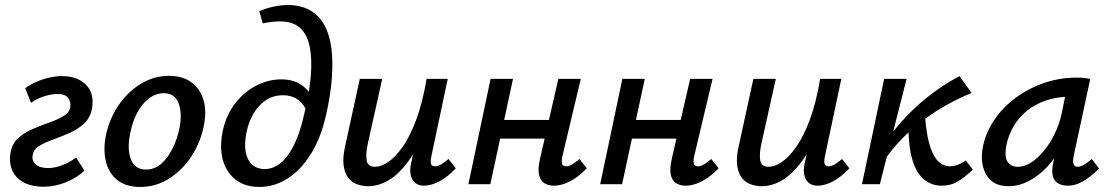

<svg xmlns="http://www.w3.org/2000/svg" viewBox="-20 -731 4405 762"><path d="M154 10Q104 10 72 -8Q40 -26 27.5 -57.5Q15 -89 22 -127Q29 -163 54 -184.5Q79 -206 112 -220Q145 -234 177.5 -245.5Q210 -257 232.5 -270.5Q255 -284 259 -306Q262 -328 250 -343Q238 -358 208 -358Q184 -358 154.5 -348.5Q125 -339 103 -323L80 -381Q111 -404 151.5 -416.5Q192 -429 224 -429Q270 -429 299.5 -411.5Q329 -394 340.5 -365Q352 -336 345 -299Q338 -263 313.5 -240.5Q289 -218 256.5 -203.5Q224 -189 191.5 -177.5Q159 -166 136.5 -152.5Q114 -139 110 -117Q105 -93 121.5 -78.5Q138 -64 171 -64Q199 -64 230 -76.5Q261 -89 282 -106L315 -54Q287 -26 242.5 -8Q198 10 154 10Z M536 11Q480 11 446 -16Q412 -43 400.5 -89Q389 -135 400 -192Q413 -257 449 -311Q485 -365 537.5 -397.5Q590 -430 651 -430Q705 -430 740 -404Q775 -378 788 -333Q801 -288 788 -228Q775 -164 739 -109.5Q703 -55 651 -22Q599 11 536 11ZM559 -58Q594 -58 620.5 -81.5Q647 -105 665.5 -143Q684 -181 692 -222Q704 -281 689 -321Q674 -361 630 -361Q599 -361 571.5 -340.5Q544 -320 524.5 -283.5Q505 -247 496 -198Q484 -135 500.5 -96.5Q517 -58 559 -58Z M1009 11Q966 11 934.5 -5.5Q903 -22 883.5 -52.5Q864 -83 859 -123.5Q854 -164 864 -212Q879 -278 915.5 -323.5Q952 -369 999.5 -392.5Q1047 -416 1096 -416Q1144 -416 1175.5 -394.5Q1207 -373 1222 -338L1193 -299Q1179 -326 1156.5 -339.5Q1134 -353 1104 -353Q1064 -353 1034 -332.5Q1004 -312 985 -278.5Q966 -245 958 -204Q949 -158 955.5 -126Q962 -94 981.5 -77Q1001 -60 1030 -60Q1084 -60 1124 -117Q1164 -174 1187 -277Q1208 -362 1213.5 -430Q1219 -498 1209 -546.5Q1199 -595 1170.5 -620.5Q1142 -646 1093 -646Q1075 -646 1057 -644Q1039 -642 1023 -638L1009 -687Q1038 -699 1067.5 -705Q1097 -711 1123 -711Q1173 -711 1209 -691Q1245 -671 1266.5 -633Q1288 -595 1295 -541.5Q1302 -488 1297 -420.5Q1292 -353 1274 -274Q1253 -182 1213 -118.5Q1173 -55 1120.5 -22Q1068 11 1009 11Z M1441 8Q1420 8 1399 1Q1378 -6 1363.5 -23.5Q1349 -41 1344 -72.5Q1339 -104 1350 -152L1408 -418H1497L1440 -162Q1431 -122 1435 -95.5Q1439 -69 1469 -69Q1492 -69 1520.5 -88Q1549 -107 1578 -148Q1607 -189 1632 -256Q1657 -323 1673 -418H1724Q1701 -303 1669 -221.5Q1637 -140 1599.5 -89.5Q1562 -39 1522 -15.5Q1482 8 1441 8ZM1662 6Q1643 6 1629.5 -4Q1616 -14 1610.5 -34Q1605 -54 1612 -85L1684 -418H1757L1692 -111Q1688 -92 1690.5 -81.5Q1693 -71 1707 -71Q1718 -71 1730 -78Q1742 -85 1760 -100L1789 -63Q1756 -28 1723.5 -11Q1691 6 1662 6Z M2178 6Q2157 6 2141 -3.5Q2125 -13 2119.5 -36.5Q2114 -60 2123 -100L2196 -418H2285L2212 -111Q2208 -93 2210.5 -82Q2213 -71 2227 -71Q2238 -71 2250 -78Q2262 -85 2280 -100L2309 -63Q2276 -29 2242.5 -11.5Q2209 6 2178 6ZM1839 0 1927 -418H2016L1926 0ZM1917 -181 1933 -255H2206L2190 -181Z M2701 6Q2680 6 2664 -3.5Q2648 -13 2642.5 -36.5Q2637 -60 2646 -100L2719 -418H2808L2735 -111Q2731 -93 2733.5 -82Q2736 -71 2750 -71Q2761 -71 2773 -78Q2785 -85 2803 -100L2832 -63Q2799 -29 2765.5 -11.5Q2732 6 2701 6ZM2362 0 2450 -418H2539L2449 0ZM2440 -181 2456 -255H2729L2713 -181Z M3003 8Q2982 8 2961 1Q2940 -6 2925.5 -23.5Q2911 -41 2906 -72.5Q2901 -104 2912 -152L2970 -418H3059L3002 -162Q2993 -122 2997 -95.5Q3001 -69 3031 -69Q3054 -69 3082.5 -88Q3111 -107 3140 -148Q3169 -189 3194 -256Q3219 -323 3235 -418H3286Q3263 -303 3231 -221.5Q3199 -140 3161.5 -89.5Q3124 -39 3084 -15.5Q3044 8 3003 8ZM3224 6Q3205 6 3191.5 -4Q3178 -14 3172.5 -34Q3167 -54 3174 -85L3246 -418H3319L3254 -111Q3250 -92 3252.5 -81.5Q3255 -71 3269 -71Q3280 -71 3292 -78Q3304 -85 3322 -100L3351 -63Q3318 -28 3285.5 -11Q3253 6 3224 6Z M3485 -88 3453 -108Q3498 -179 3549 -238Q3600 -297 3659.5 -344.5Q3719 -392 3788 -429L3836 -362Q3791 -344 3743.5 -318Q3696 -292 3650 -258.5Q3604 -225 3562 -182.5Q3520 -140 3485 -88ZM3401 0 3489 -418H3578L3472 0ZM3717 6Q3678 6 3647.5 -18.5Q3617 -43 3601 -96.5Q3585 -150 3585 -238L3649 -306Q3653 -218 3666.5 -166.5Q3680 -115 3701.5 -93Q3723 -71 3749 -71Q3759 -71 3771 -74Q3783 -77 3794 -82.5Q3805 -88 3813 -94L3841 -58Q3811 -29 3782.5 -11.5Q3754 6 3717 6Z M3983 8Q3920 8 3894 -38Q3868 -84 3881 -149Q3892 -204 3925 -253.5Q3958 -303 4008.5 -341Q4059 -379 4121.5 -401Q4184 -423 4254 -423Q4272 -423 4284 -421.5Q4296 -420 4307 -418L4241 -111Q4233 -69 4257 -69Q4268 -69 4282.5 -77.5Q4297 -86 4313 -100L4342 -62Q4306 -27 4276.5 -10.5Q4247 6 4218 6Q4196 6 4180 -3Q4164 -12 4158.5 -32Q4153 -52 4160 -85L4195 -243L4243 -277Q4228 -215 4201 -162.5Q4174 -110 4138.5 -71.5Q4103 -33 4063 -12.5Q4023 8 3983 8ZM4019 -69Q4046 -69 4073 -86.5Q4100 -104 4124 -133.5Q4148 -163 4166 -200.5Q4184 -238 4193 -278L4214 -381L4261 -344Q4253 -346 4244 -346.5Q4235 -347 4226 -347Q4175 -347 4132 -332.5Q4089 -318 4056.5 -292Q4024 -266 4002.5 -229.5Q3981 -193 3973 -149Q3966 -105 3980 -87Q3994 -69 4019 -69Z"/></svg>

Font: Ysabeau Office SemiBold
Style: Italic
Weight: 600
Italic angle: -12°
Designer: Christian Thalmann (Catharsis Fonts)
Version: Version 2.001;gftools[0.9.30]; featfreeze: tnum,lnum,ss02